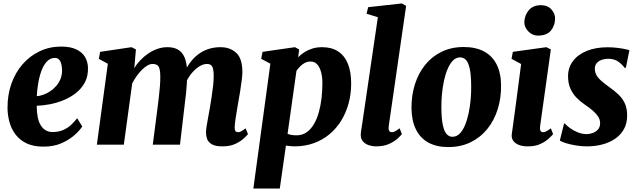

<svg xmlns="http://www.w3.org/2000/svg" viewBox="-20 -837 3692 1111"><path d="M456 -105.5Q443 -84 413 -56.8Q383 -29.5 337.5 -9Q292 11.5 231 11.5Q174 11.5 134.5 -7.2Q95 -26 70.5 -58Q46 -90 35 -129.8Q24 -169.5 23.5 -211Q23 -288.5 46.2 -353.5Q69.5 -418.5 111.5 -466.2Q153.5 -514 210.5 -540.8Q267.5 -567.5 333.5 -567.5Q387.5 -567.5 421.5 -551.2Q455.5 -535 471.8 -507.5Q488 -480 489 -446Q490.5 -397.5 471.8 -361.5Q453 -325.5 420.8 -299.8Q388.5 -274 349 -257.8Q309.5 -241.5 268.8 -233.8Q228 -226 192.5 -225Q192.5 -187.5 198.2 -159.2Q204 -131 215.8 -112Q227.5 -93 244.5 -83Q261.5 -73 283.5 -73Q321 -73 348.2 -85.8Q375.5 -98.5 394.5 -117.2Q413.5 -136 426.5 -153ZM298.5 -502Q270.5 -502 251 -480.8Q231.5 -459.5 219.2 -425.8Q207 -392 200.8 -353.5Q194.5 -315 193 -280.5Q209.5 -281.5 229.8 -288.5Q250 -295.5 269.5 -308.2Q289 -321 305.2 -339.5Q321.5 -358 330.8 -382Q340 -406 339 -435Q337.5 -468.5 327.2 -485.2Q317 -502 298.5 -502Z M766.5 -551 757 -442Q771.5 -467 792.5 -489Q813.5 -511 838.8 -528Q864 -545 891.8 -554.5Q919.5 -564 949 -564Q984.5 -564 1009 -550.5Q1033.5 -537 1047 -507Q1060.5 -477 1063 -426.5Q1063 -418.5 1063 -409Q1063 -399.5 1062.2 -389.2Q1061.5 -379 1060 -369L1039 -398Q1054.5 -438.5 1076.2 -469.5Q1098 -500.5 1125.5 -521.5Q1153 -542.5 1185.5 -553.2Q1218 -564 1255.5 -564Q1311.5 -564 1347 -531.2Q1382.5 -498.5 1382.5 -419Q1382.5 -403.5 1378.8 -372.8Q1375 -342 1369.5 -308Q1364 -274 1359 -247Q1355 -222 1350.2 -194.8Q1345.5 -167.5 1342 -142.8Q1338.5 -118 1338 -100Q1338 -82 1344 -77Q1350 -72 1357 -72Q1365.5 -72 1375 -76.8Q1384.5 -81.5 1401 -94.5L1415 -61Q1409 -53 1390.8 -36Q1372.5 -19 1341.8 -4.5Q1311 10 1267 10Q1226.5 10 1205.8 -2.2Q1185 -14.5 1178.5 -33Q1172 -51.5 1172 -70Q1172 -84.5 1175.8 -108.5Q1179.5 -132.5 1185 -160.8Q1190.5 -189 1195 -216.5Q1199.5 -243.5 1204.5 -276Q1209.5 -308.5 1213.2 -341Q1217 -373.5 1216.5 -400.5Q1216 -440 1207 -453.5Q1198 -467 1178 -467Q1159.5 -467 1139.5 -456.2Q1119.5 -445.5 1100 -425.5Q1080.5 -405.5 1064.8 -377.5Q1049 -349.5 1039.5 -315.5L1063 -404.5Q1063 -382 1061.2 -354.8Q1059.5 -327.5 1056.8 -299.8Q1054 -272 1050.5 -247L1021.5 0H864L892 -216Q895.5 -244 899.2 -275.8Q903 -307.5 905.5 -339.2Q908 -371 907.5 -398Q906.5 -442 896 -454.5Q885.5 -467 862.5 -467Q849 -467 833.5 -458.2Q818 -449.5 802 -433.8Q786 -418 771.2 -397.5Q756.5 -377 745 -354.5L696.5 0H540.5L604 -468L552 -496.5L559.5 -537L741 -564Z M1446 254 1544.5 -468.5 1491.5 -496.5 1499 -537 1686.5 -564 1711 -551 1705.5 -505.5Q1720.5 -521.5 1741.2 -534.8Q1762 -548 1787.5 -556Q1813 -564 1844 -564Q1899 -564 1936.5 -539.5Q1974 -515 1993 -468Q2012 -421 2012 -354Q2012 -293.5 1997.2 -239Q1982.5 -184.5 1954.5 -139Q1926.5 -93.5 1886.2 -60Q1846 -26.5 1794.8 -8.2Q1743.5 10 1683.5 10Q1672 10 1659.2 8.5Q1646.5 7 1634.5 5.5L1599 254ZM1644 -62.5Q1654.5 -58.5 1667 -56.2Q1679.5 -54 1696 -54Q1729 -54 1753.8 -71.2Q1778.5 -88.5 1796 -118Q1813.5 -147.5 1824.5 -186.2Q1835.5 -225 1840.5 -268.5Q1845.5 -312 1845.5 -355.5Q1845.5 -390 1838.2 -418.5Q1831 -447 1816 -464Q1801 -481 1777 -481Q1759 -481 1744.2 -473.2Q1729.5 -465.5 1717.2 -453.2Q1705 -441 1695.5 -427.5Z M2229.5 -108.5Q2227 -91.5 2231.2 -81.8Q2235.5 -72 2247.5 -72Q2255 -72 2264.2 -76.2Q2273.5 -80.5 2292.5 -94.5L2305.5 -61Q2298.5 -52 2280.5 -35.2Q2262.5 -18.5 2231.5 -4.2Q2200.5 10 2155 10Q2135.5 10 2115.2 3.5Q2095 -3 2081.2 -17.5Q2067.5 -32 2067.5 -56Q2067.5 -62 2068.2 -69.2Q2069 -76.5 2070 -83.5Q2071 -90.5 2072 -94.5L2166.5 -737.5L2101 -757.5L2110.5 -795.5L2305 -817L2330 -803Z M2663.5 -565Q2732.5 -565 2780.5 -539.5Q2828.5 -514 2853.8 -464Q2879 -414 2879.5 -342Q2880 -269 2859.8 -204.5Q2839.5 -140 2800 -91Q2760.5 -42 2703.5 -14Q2646.5 14 2573.5 14Q2506 14 2458.8 -12Q2411.5 -38 2386.8 -88.2Q2362 -138.5 2361 -210.5Q2360.5 -284.5 2380.8 -348.8Q2401 -413 2440 -461.5Q2479 -510 2535.5 -537.5Q2592 -565 2663.5 -565ZM2643 -505Q2618.5 -505 2600.5 -486.2Q2582.5 -467.5 2569.5 -436.5Q2556.5 -405.5 2548.5 -367.2Q2540.5 -329 2537 -289Q2533.5 -249 2534 -213Q2534.5 -148 2542.8 -111.5Q2551 -75 2565.2 -60.2Q2579.5 -45.5 2597.5 -45.5Q2622 -45.5 2640.2 -64Q2658.5 -82.5 2671.2 -113.8Q2684 -145 2692 -183.5Q2700 -222 2703.5 -262.2Q2707 -302.5 2706.5 -339Q2706 -405 2697.8 -441Q2689.5 -477 2675.5 -491Q2661.5 -505 2643 -505Z M3035 10Q3002.5 10 2980.5 0.8Q2958.5 -8.5 2948.5 -24.5Q2938.5 -40.5 2941.5 -61.5Q2944.5 -83.5 2948.8 -113.8Q2953 -144 2958 -181.8Q2963 -219.5 2969 -264.2Q2975 -309 2981.5 -359.8Q2988 -410.5 2995.5 -466.5L2940 -496.5L2947.5 -537L3141.5 -564L3167.5 -551L3105.5 -108.5Q3103 -90.5 3107.2 -81.2Q3111.5 -72 3122 -72Q3131 -72 3141 -77Q3151 -82 3167.5 -94.5L3180.5 -61Q3174 -52.5 3155.8 -35.5Q3137.5 -18.5 3107.5 -4.2Q3077.5 10 3035 10ZM3092.5 -631Q3060 -631 3036.2 -656.2Q3012.5 -681.5 3014 -712Q3016.5 -751.5 3041 -779.2Q3065.5 -807 3110 -807Q3149 -807 3170.8 -782.5Q3192.5 -758 3192 -729Q3191.5 -689 3167.8 -660Q3144 -631 3092.5 -631Z M3601.5 -444.5H3594Q3584.5 -460 3560.2 -478.5Q3536 -497 3500 -497Q3479.5 -497 3461.8 -490.8Q3444 -484.5 3433 -471.8Q3422 -459 3422 -439Q3422 -419 3431.8 -401.8Q3441.5 -384.5 3461 -367.8Q3480.5 -351 3509 -330.5Q3537.5 -310.5 3560 -288.8Q3582.5 -267 3595.8 -238.2Q3609 -209.5 3609 -168.5Q3609 -123.5 3590.5 -90Q3572 -56.5 3539.5 -34.2Q3507 -12 3465 -1Q3423 10 3376 10Q3344.5 10 3311.8 4.5Q3279 -1 3254 -8.8Q3229 -16.5 3219.5 -24L3244 -122.5H3248Q3258 -111 3277.5 -96.5Q3297 -82 3322.5 -71.5Q3348 -61 3375 -61Q3393 -61 3411 -67.8Q3429 -74.5 3440.8 -88.5Q3452.5 -102.5 3452.5 -124.5Q3452.5 -145 3441.5 -162Q3430.5 -179 3410.8 -196.2Q3391 -213.5 3363.5 -232Q3340 -248 3317.8 -270Q3295.5 -292 3281.2 -323Q3267 -354 3267 -396.5Q3267 -446 3295.5 -483.8Q3324 -521.5 3375.5 -542.5Q3427 -563.5 3495.5 -563.5Q3522.5 -563.5 3548.5 -560.5Q3574.5 -557.5 3594.2 -553.5Q3614 -549.5 3622 -546Z"/></svg>

Font: Merriweather 28pt Black
Style: Italic
Weight: 900
Italic angle: -7.8°
Version: Version 2.101